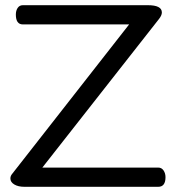

<svg xmlns="http://www.w3.org/2000/svg" viewBox="-20 -720 681 739"><path d="M20 -33Q20 -43 27 -51L477 -626H68Q41 -626 41 -664Q41 -679 48 -689.5Q55 -700 68 -700H549Q603 -700 603 -672Q603 -661 592 -647L143 -75H589Q602 -75 609.5 -64Q617 -53 617 -38Q617 -1 589 -1H74Q50 -1 35 -10Q20 -19 20 -33Z"/></svg>

Font: Happy Monkey
Style: Regular
Weight: 400
Version: Version 1.001